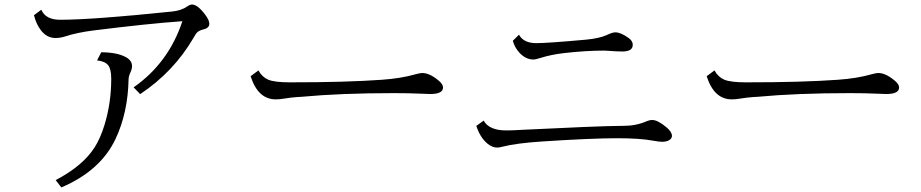

<svg xmlns="http://www.w3.org/2000/svg" viewBox="-20 -781 4040 842"><path d="M161.1 -738.3Q180.2 -694.3 243.2 -694.3Q385.7 -694.3 734.9 -730.5Q774.9 -734.4 801.3 -752.9Q813 -761.2 821.8 -761.2Q846.2 -761.2 878.9 -717.8Q897.9 -693.4 897.9 -676.8Q897.9 -658.2 873 -652.3Q853 -647.9 842.8 -637.2Q839.8 -634.3 827.6 -613.3Q740.7 -465.3 594.7 -368.2L565.9 -397.9Q719.2 -504.9 779.8 -688Q631.8 -677.7 390.6 -647.5Q317.4 -638.2 267.1 -621.6Q244.6 -614.3 223.6 -614.3Q185.5 -614.3 159.2 -648.4Q138.7 -675.3 128.9 -714.4ZM224.1 8.8Q343.8 -53.7 395.5 -135.7Q420.4 -174.8 438 -232.4Q467.8 -329.1 467.8 -435.1Q467.8 -477.5 454.6 -494.6Q440.9 -512.2 405.8 -516.1L423.8 -551.8Q494.6 -551.3 532.2 -530.3Q559.1 -515.6 559.1 -490.7Q559.1 -479 551.8 -462.9Q544.4 -446.8 543.9 -434.1Q541 -286.6 486.8 -171.9Q421.4 -32.7 249 41Z M1113.3 -472.2Q1129.4 -442.9 1156.2 -431.6Q1184.1 -419.9 1251 -419.9Q1499.5 -419.9 1654.3 -431.2Q1738.3 -437 1801.3 -455.1Q1822.8 -460.9 1831.5 -460.9Q1863.3 -460.9 1902.3 -428.7Q1922.9 -412.1 1922.9 -397.5Q1922.9 -368.7 1867.2 -368.7Q1856.9 -368.7 1828.1 -370.1Q1773.9 -372.6 1708.5 -372.6Q1474.6 -372.6 1301.3 -356.4Q1297.9 -356.4 1284.2 -355.5Q1255.4 -353.5 1226.1 -348.6Q1206.5 -345.2 1189.5 -345.2Q1111.3 -345.2 1079.1 -446.8Z M2255.9 -628.9Q2276.4 -591.8 2331.5 -591.8Q2380.4 -591.8 2547.9 -606.9Q2607.9 -612.3 2641.1 -627.4Q2665.5 -639.2 2678.2 -639.2Q2702.6 -639.2 2736.8 -614.3Q2754.9 -601.6 2754.9 -584.5Q2754.9 -555.2 2709 -555.2Q2686.5 -555.2 2647.9 -558.1Q2639.2 -559.1 2630.4 -559.1Q2548.3 -559.1 2454.6 -548.3Q2396 -541.5 2350.1 -526.9Q2328.6 -520 2318.8 -520Q2286.1 -520 2258.3 -549.3Q2236.8 -572.8 2229 -602.1ZM2101.1 -252Q2125 -209 2200.7 -209Q2226.1 -209 2273.9 -211.9Q2328.1 -214.8 2540 -224.1Q2661.1 -229 2706.1 -229H2713.4Q2770 -229 2816.4 -249.5Q2829.1 -254.9 2839.8 -254.9Q2864.3 -254.9 2902.3 -223.1Q2926.8 -202.6 2926.8 -185.1Q2926.8 -173.8 2914.8 -166.5Q2902.8 -159.2 2884.3 -159.2Q2870.6 -159.2 2843.8 -164.1Q2786.1 -174.8 2688 -174.8Q2573.2 -174.8 2357.9 -160.6Q2245.1 -153.3 2183.6 -137.7Q2169.4 -133.8 2160.2 -133.8Q2138.2 -133.8 2116.2 -152.3Q2085 -179.2 2068.8 -229Z M3113.3 -472.2Q3129.4 -442.9 3156.2 -431.6Q3184.1 -419.9 3251 -419.9Q3499.5 -419.9 3654.3 -431.2Q3738.3 -437 3801.3 -455.1Q3822.8 -460.9 3831.5 -460.9Q3863.3 -460.9 3902.3 -428.7Q3922.9 -412.1 3922.9 -397.5Q3922.9 -368.7 3867.2 -368.7Q3856.9 -368.7 3828.1 -370.1Q3773.9 -372.6 3708.5 -372.6Q3474.6 -372.6 3301.3 -356.4Q3297.9 -356.4 3284.2 -355.5Q3255.4 -353.5 3226.1 -348.6Q3206.5 -345.2 3189.5 -345.2Q3111.3 -345.2 3079.1 -446.8Z"/></svg>

Font: BIZ UDMincho
Style: Regular
Weight: 400
Monospace: yes
Designer: TypeBank Co., Ltd.
Foundry: Morisawa Inc.
Version: Version 1.06